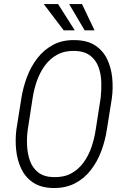

<svg xmlns="http://www.w3.org/2000/svg" viewBox="-20 -919 612 949"><path d="M532.7 -432.1 508.3 -279.3Q500 -224.1 480.5 -171.9Q460.9 -119.6 428.5 -77.9Q396 -36.1 349.4 -12.2Q302.7 11.7 239.7 10.3Q180.2 8.3 142.3 -17.6Q104.5 -43.5 84.7 -85.7Q64.9 -127.9 59.8 -178.2Q54.7 -228.5 61 -278.3L85.4 -432.6Q93.8 -486.3 113.5 -538.8Q133.3 -591.3 165.8 -632.8Q198.2 -674.3 244.6 -698.5Q291 -722.7 353.5 -720.7Q414.1 -719.2 452.1 -693.4Q490.2 -667.5 510 -625.7Q529.8 -584 534.7 -533.4Q539.6 -482.9 532.7 -432.1ZM453.1 -278.3 477.5 -434.6Q481.9 -472.2 480.7 -512.7Q479.5 -553.2 467 -587.4Q454.6 -621.6 426.5 -643.6Q398.4 -665.5 350.6 -667.5Q299.8 -668.9 263.2 -648.9Q226.6 -628.9 201.7 -594.7Q176.8 -560.5 162.1 -518.3Q147.5 -476.1 141.1 -433.1L117.2 -278.3Q111.8 -239.7 113.8 -199.7Q115.7 -159.7 127.9 -124.8Q140.1 -89.8 168.2 -67.4Q196.3 -44.9 243.7 -43.5Q295.4 -42 331.8 -61.8Q368.2 -81.5 393.1 -116Q418 -150.4 432.4 -192.6Q446.8 -234.9 453.1 -278.3ZM349.6 -769 267.1 -898.9H196.3L294.9 -769ZM447.3 -769 385.3 -898.9H321.8L398.4 -769Z"/></svg>

Font: Roboto Condensed Light
Style: Italic
Weight: 300
Italic angle: -12°
Designer: Christian Robertson
Foundry: Google
Version: Version 3.0; 2020